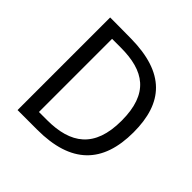

<svg xmlns="http://www.w3.org/2000/svg" viewBox="-182 -891 1060 1060"><g transform="rotate(45 348.0 -361.5)"><path d="M97 -723V0H251C514 0 637 -125 637 -366C637 -596 527 -719 261 -722C200 -723 105 -723 97 -723ZM188 -647H255C438 -647 545 -577 545 -364C545 -153 435 -76 251 -76H188Z"/></g></svg>

Font: United Sans
Style: Regular
Weight: 400
Designer: Pablo Impallari, Rodrigo Fuenzalida (Modified by Dan O. Williams)
Version: Version 1.000;PS 001.000;hotconv 1.0.88;makeotf.lib2.5.64775